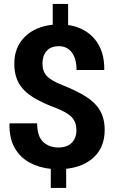

<svg xmlns="http://www.w3.org/2000/svg" viewBox="-20 -844 581 969"><path d="M236.3 104.5V8.3Q175.8 2 127.9 -24.4Q80.1 -50.8 53.2 -99.1Q26.4 -147.5 27.8 -219.2L28.8 -221.7H167.5Q167.5 -156.2 197.8 -127.9Q228 -99.6 273.9 -99.6Q318.4 -99.6 342 -123.3Q365.7 -147 365.7 -187Q365.7 -226.6 343 -251.5Q320.3 -276.4 265.1 -297.9Q192.9 -324.2 145.8 -353.8Q98.6 -383.3 75.4 -423.6Q52.2 -463.9 52.2 -522.9Q52.2 -605 104.7 -657.5Q157.2 -710 246.1 -719.2V-824.2H323.7V-717.8Q409.2 -705.1 458.3 -646.2Q507.3 -587.4 506.3 -493.2L504.9 -490.7H366.2Q366.2 -548.3 342.3 -579.6Q318.4 -610.8 277.8 -610.8Q235.8 -610.8 215.1 -586.7Q194.3 -562.5 194.3 -522.5Q194.3 -484.4 216.1 -460.7Q237.8 -437 295.9 -414.1Q367.7 -385.7 414.8 -355.7Q461.9 -325.7 485.1 -285.6Q508.3 -245.6 508.3 -188Q508.3 -103.5 455.8 -52.5Q403.3 -1.5 314 7.8V104.5Z"/></svg>

Font: Roboto Slab
Style: Bold
Weight: 700
Designer: Google
Version: Version 2.000; ttfautohint (v1.8.1.43-b0c9)